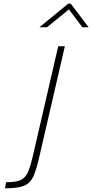

<svg xmlns="http://www.w3.org/2000/svg" viewBox="-20 -951 501 1042"><path d="M13 38Q66 38 91.5 26.5Q117 15 131 -15.5Q145 -46 161 -116L296 -700H332L195 -107Q177 -27 160.5 8Q144 43 110.5 57Q77 71 7 71ZM350 -931H364L461 -803H427L354 -900L235 -803H194Z"/></svg>

Font: Cairo ExtraLight
Style: Italic
Weight: 275
Italic angle: -13°
Designer: Mohamed Gaber, Accademia di Belle Arti di Urbino and others
Foundry: Kief Type Foundry, Accademia di Belle Arti di Urbino and others
Version: Version 3.011